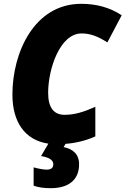

<svg xmlns="http://www.w3.org/2000/svg" viewBox="-20 -745 657 1005"><path d="M246 240C336 240 394 199 394 115C394 61 360 34 313 25L323 8C376 4 430 -9 479 -31V-186C419 -159 371 -144 318 -144C263 -144 232 -180 232 -259C232 -385 294 -570 407 -570C452 -570 492 -555 542 -523L617 -665C556 -705 487 -725 405 -725C160 -725 45 -471 45 -250C45 -110 107 -12 233 7L195 72C245 80 259 97 259 115C259 135 246 143 223 143C209 143 176 137 156 131V227C181 236 210 240 246 240Z"/></svg>

Font: Noto Sans SemiCondensed Black
Style: Italic
Weight: 900
Width: 4
Italic angle: -12°
Designer: Monotype Design Team
Foundry: Monotype Imaging Inc.
Version: Version 2.013